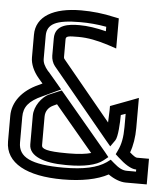

<svg xmlns="http://www.w3.org/2000/svg" viewBox="-54 -731 705 813"><g transform="rotate(5 298.5 -325.0)"><path d="M500 -324 431 -298 415 -292V-275C415 -267 414 -244 413 -222L207 -472C203 -477 203 -477 203 -483V-557C203 -571 214 -572 257 -572C296 -572 338 -564 387 -548L420 -537V-572V-645V-665L400 -669C353 -680 305 -685 259 -685C141 -685 68 -643 68 -565V-468C68 -441 81 -410 104 -383L122 -362L105 -354C38 -324 -2 -273 -2 -214V-105C-2 -13 90 35 242 35C322 35 389 22 435 -3C459 14 486 25 510 25H574H599V0V-59V-84H574H548C543 -84 534 -89 517 -104C528 -133 534 -170 534 -209V-301V-337L500 -324ZM484 -265V-209C484 -166 478 -134 465 -108L457 -91L470 -79C499 -52 527 -34 548 -34H549V-25H510C492 -25 476 -33 453 -53L438 -66L422 -54C384 -28 327 -15 242 -15C102 -15 49 -43 49 -105V-214C49 -256 70 -283 126 -308L173 -330L203 -344L182 -369L143 -415H142C124 -437 118 -451 118 -468V-565C118 -614 154 -635 259 -635C295 -635 332 -632 370 -625V-606C330 -616 291 -622 257 -622C211 -622 153 -616 153 -557V-483C153 -469 159 -451 168 -440L410 -147L431 -122L450 -149C461 -164 464 -226 464 -258L484 -265ZM191 -280 353 -87C332 -81 302 -77 260 -77H249C166 -77 143 -86 143 -101V-223C143 -247 156 -263 174 -272L191 -280ZM189 -333 154 -318H153C124 -304 93 -264 93 -223V-101C93 -51 157 -27 249 -27H260C327 -27 379 -38 407 -60L427 -76L411 -96L218 -326L206 -340L189 -333Z"/></g></svg>

Font: Gamestation DisplayOutline
Style: Regular
Weight: 400
Designer: Jonas Hecksher
Foundry: Jonas Hecksher, Playtypeª, e-types AS
Version: Version 1.003